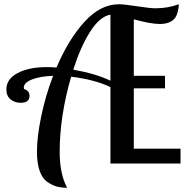

<svg xmlns="http://www.w3.org/2000/svg" viewBox="-20 -770 873 904"><path d="M10 -349Q10 -398 63 -426Q116 -454 200 -454Q230 -454 246 -452Q302 -584 377.5 -667Q453 -750 540 -750Q563 -750 625 -740.5Q687 -731 711 -731Q771 -731 822 -750Q819 -696 796 -676.5Q773 -657 734 -657Q690 -657 610 -679V-413H757V-354H610V-70H830V0H500V-360Q427 -395 315 -409Q261 -223 261 -55Q261 49 296 114Q268 114 246.5 108Q225 102 202 86Q179 70 166.5 34Q154 -2 154 -56Q154 -125 174 -222Q194 -319 230 -413Q170 -411 131 -396Q92 -381 92 -357Q92 -353 93 -351Q119 -343 119 -319Q119 -286 77 -286Q50 -286 30 -302Q10 -318 10 -349ZM325 -442Q432 -423 500 -390V-701Q451 -693 405.5 -622.5Q360 -552 325 -442Z"/></svg>

Font: Lobster Two
Style: Regular
Weight: 400
Designer: Pablo Impallari
Foundry: Pablo Impallari. www.impallari.com
Version: Version 1.006